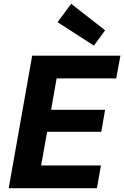

<svg xmlns="http://www.w3.org/2000/svg" viewBox="-20 -994 656 1014"><path d="M26 0 150 -700H616L594 -580H279L250 -414H535L515 -298H229L197 -120H513L492 0ZM476 -753 284 -877 356 -974 535 -834Z"/></svg>

Font: DM Sans 10pt Black
Style: Italic
Weight: 900
Italic angle: -10°
Version: Version 4.004;gftools[0.9.30]